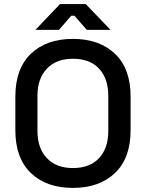

<svg xmlns="http://www.w3.org/2000/svg" viewBox="-20 -904 713 938"><path d="M336 14Q207 14 131 -58.5Q55 -131 55 -268V-432Q55 -569 131 -641.5Q207 -714 336 -714Q465 -714 541.5 -641.5Q618 -569 618 -432V-268Q618 -131 541.5 -58.5Q465 14 336 14ZM336 -83Q419 -83 464 -131.5Q509 -180 509 -264V-436Q509 -520 464 -568.5Q419 -617 336 -617Q255 -617 209 -568.5Q163 -520 163 -436V-264Q163 -180 209 -131.5Q255 -83 336 -83ZM153 -758 273 -884H399L520 -758H404L344 -827H328L268 -758Z"/></svg>

Font: Space Grotesk Medium
Style: Regular
Weight: 500
Designer: Florian Karsten
Foundry: Florian Karsten
Version: Version 2.000